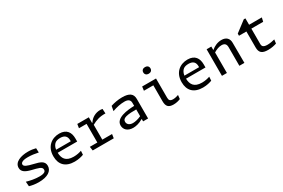

<svg xmlns="http://www.w3.org/2000/svg" viewBox="109 -1987 4742 3214"><g transform="rotate(-30 2480.0 -380.0)"><path d="M366 -525C226 -525 94.5 -478.5 94.5 -367C94.5 -291 156 -255 261 -229C381 -198.5 449.5 -187 449.5 -131C449.5 -111.5 442 -97 428.5 -88C405 -73 369.5 -68 327 -68C241 -68 154 -85.5 83.5 -106.5L90.5 -15.5C137.5 -2 197 10 270.5 10C440.5 10 536.5 -54 536.5 -154.5C536.5 -248 454.5 -272.5 345.5 -298C230 -325 177.5 -346.5 177.5 -385C177.5 -399.5 184.5 -412 198.5 -422C221.5 -438.5 261.5 -446 316.5 -446C387.5 -446 451 -435.5 516.5 -422L513 -506C469 -518 421 -525 366 -525Z M849.5 -429.5C868 -443 899.5 -454.5 945.5 -454.5C1032.5 -454.5 1074 -414.5 1074 -333.5L1073.5 -317H790C799 -381.5 828.5 -414 849.5 -429.5ZM695 -243.5C695 -82 787.5 12 963.5 12C1038.5 12 1099.5 -5.5 1137 -19.5L1141.5 -94.5C1102.5 -80.5 1050 -68 989.5 -68C833.5 -68 791.5 -152 788 -259.5H1164.5V-319.5C1164.5 -433.5 1112.5 -525.5 968 -525.5C825.5 -525.5 695 -435.5 695 -243.5Z M1536 -513.5H1313.5L1301.5 -437H1448.5V-76.5H1303.5L1315 0H1721.5L1733 -76.5H1544.5V-363C1627.5 -409.5 1702.5 -433.5 1809.5 -430.5L1804.5 -520.5C1790.5 -523.5 1777 -525 1762.5 -525C1670 -525 1588.5 -479 1544 -405.5H1536Z M2385.5 0V-379C2385.5 -478 2323.5 -525 2183 -525C2103.5 -525 2024.5 -508.5 1962.5 -488.5L1945.5 -396C2030.5 -427.5 2110.5 -442.5 2183 -442.5C2243.5 -442.5 2289 -421 2289 -359V-299.5C2153.5 -296 1927.5 -272 1927.5 -128C1927.5 -50.5 1985 12 2095 12C2143 12 2212 -1.5 2280.5 -43.5H2289V0ZM2023.5 -144.5C2023.5 -174.5 2036.5 -199.5 2089 -214.5C2142.5 -230 2230 -231.5 2289 -230.5V-100C2233 -73.5 2173 -60 2130.5 -60C2063 -60 2023.5 -95.5 2023.5 -144.5Z M2738.5 -130.5C2738.5 -29.5 2776 11.5 2875 11.5C2929.5 11.5 2975 -2 3008 -16L3016 -90.5C2990.5 -81.5 2949 -69 2911.5 -69C2850.5 -69 2835 -94.5 2835 -143.5V-513.5H2567L2557 -437H2739ZM2770 -643C2811 -643 2839.5 -667.5 2839.5 -707.5C2839.5 -747.5 2811 -771.5 2770 -771.5C2729 -771.5 2700.5 -747.5 2700.5 -707.5C2700.5 -667.5 2729 -643 2770 -643Z M3329.5 -429.5C3348 -443 3379.5 -454.5 3425.5 -454.5C3512.5 -454.5 3554 -414.5 3554 -333.5L3553.5 -317H3270C3279 -381.5 3308.5 -414 3329.5 -429.5ZM3175 -243.5C3175 -82 3267.5 12 3443.5 12C3518.5 12 3579.5 -5.5 3617 -19.5L3621.5 -94.5C3582.5 -80.5 3530 -68 3469.5 -68C3313.5 -68 3271.5 -152 3268 -259.5H3644.5V-319.5C3644.5 -433.5 3592.5 -525.5 3448 -525.5C3305.5 -525.5 3175 -435.5 3175 -243.5Z M4247 0 4245 -392C4244.5 -474.5 4194.5 -525 4103 -525C4030.5 -525 3960.5 -494 3908.5 -448.5H3904V-513.5H3813V0H3909V-396.5C3959.5 -427.5 4011.5 -448 4062 -448C4114.5 -448 4149.5 -425.5 4149.5 -359.5V0Z M4395.5 -438.5H4538.5V-130.5C4538.5 -29.5 4584 11.5 4703 11.5C4771 11.5 4825 -2 4866.5 -16L4876 -90.5C4842 -81.5 4786.5 -69 4737 -69C4655.5 -69 4634.5 -94.5 4634.5 -143.5V-438.5H4863L4880 -513.5H4634V-637H4602.5L4395.5 -479.5Z"/></g></svg>

Font: Monaspace Argon
Style: Regular
Weight: 400
Designer: Riley Cran & the Lettermatic Team
Foundry: Lettermatic
Version: Version 1.200 (Monaspace Argon)